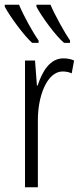

<svg xmlns="http://www.w3.org/2000/svg" viewBox="-37 -786 340 806"><path d="M175 -766H116V-758C137 -717 198 -634 232 -606H257V-616C236 -646 192 -725 175 -766ZM43 -766H-17V-758C5 -716 65 -635 98 -606H125V-616C102 -648 64 -716 43 -766ZM229 -541C172 -541 140 -485 121 -427H118L110 -532H68V0H122V-279C121 -383 161 -486 226 -486C240 -486 254 -483 264 -478L274 -532C259 -539 243 -541 229 -541Z"/></svg>

Font: Noto Sans UI Condensed Light
Style: Regular
Weight: 300
Width: 3
Designer: Monotype Design Team
Foundry: Monotype Imaging Inc.
Version: Version 1.901